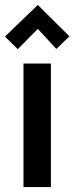

<svg xmlns="http://www.w3.org/2000/svg" viewBox="-56 -757 301 777"><path d="M225 -610 97 -737 -36 -609 16 -558 97 -640 172 -559ZM39 0H150V-500H39Z"/></svg>

Font: Advent Pro Expanded
Style: Bold
Weight: 700
Width: 7
Designer: VivaRado, Andreas Kalpakidis
Foundry: VivaRado, Andreas Kalpakidis
Version: Version 3.000